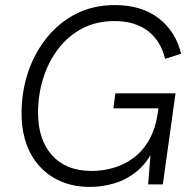

<svg xmlns="http://www.w3.org/2000/svg" viewBox="-20 -727 768 757"><path d="M335 10Q253 10 192 -26Q131 -62 98 -127Q65 -192 65 -281Q65 -364 90 -440Q115 -516 163 -576.5Q211 -637 279 -672Q347 -707 433 -707Q538 -707 605.5 -655Q673 -603 694 -515L631 -495Q614 -566 563 -605Q512 -644 431 -644Q359 -644 303 -614Q247 -584 208.5 -533Q170 -482 150 -417Q130 -352 130 -283Q130 -176 185.5 -114.5Q241 -53 341 -53Q383 -53 425 -64.5Q467 -76 504.5 -103Q542 -130 568 -175.5Q594 -221 603 -288L611 -344L620 -300H427L435 -359H672L622 0H564L576 -148L586 -139Q561 -86 520.5 -52.5Q480 -19 432 -4.5Q384 10 335 10Z"/></svg>

Font: Hanken Grotesk Light
Style: Italic
Weight: 300
Italic angle: -8°
Designer: Alfredo Marco Pradil
Foundry: Hanken Design Co.
Version: Version 3.013